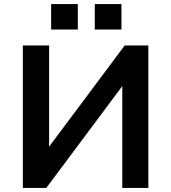

<svg xmlns="http://www.w3.org/2000/svg" viewBox="-20 -930 847 950"><path d="M93 0V-705H223V-199H219L597 -705H714V0H585V-508H588L209 0ZM449 -784V-910H581V-784ZM233 -784V-910H365V-784Z"/></svg>

Font: Nunito Sans 8pt
Style: Bold
Weight: 700
Version: Version 3.101;gftools[0.9.27]